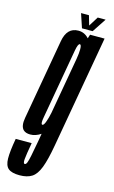

<svg xmlns="http://www.w3.org/2000/svg" viewBox="-196 -752 613 1034"><g transform="rotate(15 110.5 -235.0)"><path d="M26 229.5Q-17.5 229.5 -36.8 213.5Q-56 197.5 -56.5 157.8Q-57 118 -44 45.5H45Q33 112.5 30.8 138Q28.5 163.5 38 163.5Q44.5 163.5 49.5 151.8Q54.5 140 60.5 110Q66.5 80 76.5 25L83.5 -17Q54.5 2.5 25 2.5Q-0.5 2.5 -13.5 -10Q-33 -29 -24.5 -76.5Q-10.5 -156 15 -301Q40.5 -446.5 54.5 -525.8Q68.5 -605 132 -605Q166.5 -605 190.5 -578L197.5 -600H278.5L168.5 25Q154 108 137 152.2Q120 196.5 94 213Q68 229.5 26 229.5ZM161 -455.5Q166.5 -488 166.5 -510Q166.5 -533.5 159.5 -536Q159 -536.5 158 -536.5Q147.5 -536.5 140.5 -496.5Q133.5 -456.5 106 -301Q78.5 -145 71.5 -105Q65 -69 73 -65.5Q73.5 -65 75 -65Q83.5 -65 92.5 -91.5Q99.5 -111 105.5 -140ZM146.5 -622 120.5 -700H164.5L180 -646.5L213.5 -700H257.5L206 -622Z"/></g></svg>

Font: Anybody UltraCondensed Medium
Style: Italic
Weight: 500
Width: 1
Italic angle: -10°
Designer: Tyler Finck
Foundry: Etcetera Type Company
Version: Version 1.010; ttfautohint (v1.8.3) -l 8 -r 50 -G 200 -x 14 